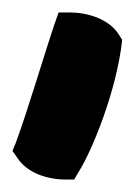

<svg xmlns="http://www.w3.org/2000/svg" viewBox="-54 -812 220 308"><path d="M-34 -570 -27 -560C-11 -534 23 -524 51 -524H65L72 -536C93 -569 133 -665 142 -748L137 -756C121 -782 86 -792 58 -792H40L34 -775C18 -728 -9 -636 -29 -582Z"/></svg>

Font: Snowfall
Style: Blk
Weight: 900
Designer: Jasper
Foundry: Cannot Into Space Fonts
Version: Version 0.9